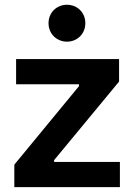

<svg xmlns="http://www.w3.org/2000/svg" viewBox="-20 -772 554 792"><path d="M471.2 -528.3H46.4V-424.3H305.7V-416.5L39.1 -92.8V0H474.6V-104H203.1V-111.3L471.2 -435.5ZM180.2 -676.3C180.2 -631.8 214.8 -600.1 256.3 -600.1C297.9 -600.1 332 -631.8 332 -676.3C332 -721.2 297.9 -752.4 256.3 -752.4C214.8 -752.4 180.2 -721.2 180.2 -676.3Z"/></svg>

Font: Wand UI Pro Bold
Style: Regular
Weight: 700
Designer: Andreas Faust
Version: Version 1.003;FEAKit 1.0